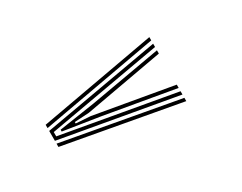

<svg xmlns="http://www.w3.org/2000/svg" viewBox="-38 -630 572 454"><g transform="rotate(-30 248.0 -402.5)"><path d="M376 -481 60 -424V-433L376 -490ZM376 -333.2 60 -389.2V-416.2L376 -472V-463L68 -408.5V-396.8L376 -342.2ZM376 -351.2 183 -384.8 84.8 -400.2V-405.2L183 -420L376 -454V-445L162.5 -406.5L123 -404.2V-400.2L162.5 -397.5L376 -360.2ZM376 -315.2 60 -372.5V-381.5L376 -324.2Z"/></g></svg>

Font: Big Shoulders Inline Text SC Thin
Style: Regular
Weight: 100
Designer: Patric King
Foundry: XO Type Co
Version: Version 2.002